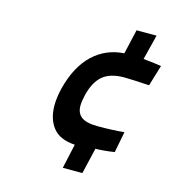

<svg xmlns="http://www.w3.org/2000/svg" viewBox="-99 -661 759 824"><g transform="rotate(15 280.0 -249.0)"><path d="M278 -32Q211 -36 180.5 -74Q150 -112 150 -173Q150 -207 160 -249Q186 -352 243.5 -406.5Q301 -461 382 -466L407 -575H496L468 -464Q524 -458 548 -454L520 -361Q437 -366 408 -366Q347 -366 313.5 -338Q280 -310 265 -249Q258 -218 258 -200Q258 -167 280 -150.5Q302 -134 355 -134Q415 -134 470 -139L452 -46Q408 -39 368 -38L341 77H254Z"/></g></svg>

Font: Cairo SemiBold
Style: Italic
Weight: 600
Italic angle: -13°
Designer: Mohamed Gaber, Accademia di Belle Arti di Urbino and others
Foundry: Kief Type Foundry, Accademia di Belle Arti di Urbino and others
Version: Version 3.011